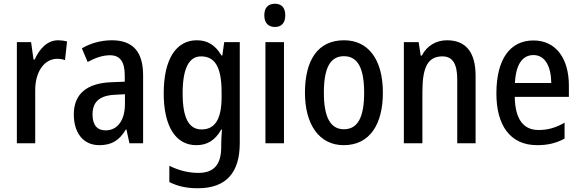

<svg xmlns="http://www.w3.org/2000/svg" viewBox="-20 -831 3097 1025"><path d="M290 -616C233 -616 191 -571 165 -513H159L146 -606H70V-66H168V-347C167 -448 217 -517 285 -517C298 -517 315 -515 327 -510L338 -610C322 -614 305 -616 290 -616Z M577 -616C519 -616 463 -600 417 -573L448 -500C490 -523 529 -536 567 -536C621 -536 646 -502 646 -427V-395L574 -392C443 -387 374 -329 374 -220C374 -126 421 -56 510 -56C578 -56 618 -83 652 -140H655L671 -66H744V-429C744 -552 692 -616 577 -616ZM593 -325 647 -328V-276C647 -186 605 -135 544 -135C501 -135 474 -161 474 -220C474 -285 509 -321 593 -325Z M1031 -616C920 -616 854 -515 854 -333C854 -156 918 -56 1028 -56C1085 -56 1128 -81 1161 -139H1165C1163 -115 1161 -84 1161 -62V-47C1161 51 1119 92 1039 92C989 92 936 80 884 54V141C930 164 978 174 1036 174C1190 174 1260 88 1260 -67V-606H1177L1167 -535H1162C1129 -592 1086 -616 1031 -616ZM1053 -530C1128 -530 1163 -473 1163 -337V-313C1163 -194 1127 -140 1056 -140C988 -140 955 -202 955 -332C955 -462 987 -530 1053 -530Z M1448 -811C1412 -811 1391 -791 1391 -749C1391 -708 1413 -687 1448 -687C1482 -687 1503 -708 1503 -749C1503 -790 1483 -811 1448 -811ZM1496 -606H1397V-66H1496Z M2024 -336C2024 -518 1943 -616 1817 -616C1678 -616 1608 -512 1608 -336C1608 -168 1683 -56 1815 -56C1955 -56 2024 -169 2024 -336ZM1709 -336C1709 -465 1741 -531 1816 -531C1891 -531 1924 -465 1924 -336C1924 -207 1891 -141 1816 -141C1742 -141 1709 -209 1709 -336Z M2366 -616C2310 -616 2259 -588 2232 -534H2226L2215 -606H2136V-66H2235V-340C2235 -471 2263 -530 2342 -530C2398 -530 2421 -488 2421 -406V-66H2519V-426C2519 -555 2465 -616 2366 -616Z M2828 -615C2702 -615 2630 -514 2630 -332C2630 -165 2701 -56 2848 -56C2904 -56 2950 -67 2994 -91V-176C2947 -149 2905 -137 2855 -137C2773 -137 2730 -196 2728 -314H3017V-374C3017 -516 2950 -615 2828 -615ZM2828 -537C2892 -537 2922 -473 2923 -388H2729C2734 -489 2770 -537 2828 -537Z"/></svg>

Font: Noto Sans Malayalam UI Condensed Medium
Style: Regular
Weight: 500
Width: 3
Designer: Jelle Bosma - Monotype Design Team
Foundry: Monotype Imaging Inc.
Version: Version 2.104